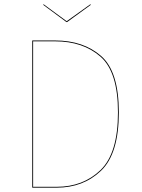

<svg xmlns="http://www.w3.org/2000/svg" viewBox="-20 -867 654 887"><path d="M529 -348Q529 -157 447 -78.5Q365 0 242 0H129V-680H235Q365 -680 447 -608.5Q529 -537 529 -348ZM133 -676V-4H242Q364 -4 444.5 -81.5Q525 -159 525 -348Q525 -535 444 -605.5Q363 -676 235 -676ZM400 -845 290 -765H287L179 -845L182 -847L288 -769L397 -847Z"/></svg>

Font: FiraGO Four
Style: Regular
Weight: 100
Designer: bBox Type
Foundry: bBox Type GmbH
Version: Version 1.001